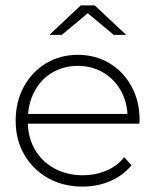

<svg xmlns="http://www.w3.org/2000/svg" viewBox="-20 -687 581 711"><path d="M496 -229H83Q85 -173 111.5 -129.5Q138 -86 184 -62Q230 -38 287 -38Q333 -38 373.5 -55Q414 -72 440 -105L467 -75Q436 -37 388.5 -16.5Q341 4 286 4Q214 4 158 -27.5Q102 -59 70 -114Q38 -169 38 -240Q38 -310 68 -365.5Q98 -421 150.5 -452.5Q203 -484 268 -484Q333 -484 385 -453Q437 -422 467 -367Q497 -312 497 -242ZM84 -265H452Q449 -316 424.5 -356.5Q400 -397 359.5 -420Q319 -443 268.5 -443Q218 -443 177.5 -420.5Q137 -398 112.5 -357Q88 -316 84 -265ZM401 -558 305 -638 209 -558H163L279 -667H331L447 -558Z"/></svg>

Font: Montserrat Ace
Style: Light
Weight: 300
Designer: Julieta Ulanovsky
Foundry: Julieta Ulanovsky
Version: Version 1